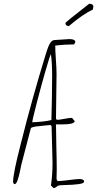

<svg xmlns="http://www.w3.org/2000/svg" viewBox="-20 -963 508 1003"><path d="M339.8 -826.7Q413.6 -889.6 464.8 -912.6L467.8 -927.7Q467.8 -943.4 445.8 -943.4Q442.4 -939.9 408.7 -914.1Q371.1 -885.3 349.1 -867.2Q321.8 -845.2 321.8 -841.3Q321.8 -834.5 326.9 -830.6Q332 -826.7 339.8 -826.7ZM273.9 13.7 283.2 6.8Q288.6 4.4 324.7 3.4Q359.4 2.9 389.6 -1Q419.4 -4.4 419.4 -15.1Q419.4 -21 412.6 -24.4Q405.8 -27.8 397.5 -27.8Q379.9 -27.8 340.8 -22.5Q301.8 -17.1 284.2 -17.1Q275.4 -17.1 275.4 -34.2Q275.4 -45.4 275.9 -54.7Q276.4 -64 276.4 -75.2Q276.4 -124 274.4 -194.3Q272.5 -264.6 272.5 -313H298.8Q370.1 -313 370.1 -330.1L356.4 -347.2Q341.3 -347.2 316.9 -342.3Q290 -336.9 277.3 -336.9L272.5 -342.8Q272.5 -381.8 273.9 -459.5Q275.4 -537.1 275.4 -576.2Q275.4 -604.5 272 -650.9Q268.6 -697.3 268.6 -725.1Q318.4 -731 367.2 -731L373.5 -743.2Q373.5 -758.8 342.3 -758.8Q331.5 -758.8 303.2 -756.3Q274.9 -753.9 265.1 -753.9Q253.4 -753.9 243.2 -739.7Q232.9 -725.6 219.2 -680.2Q149.4 -454.6 88.4 -210.9Q48.8 -58.6 48.3 -13.2Q48.3 -9.3 50.8 -5.1Q53.2 -1 56.2 -1Q64.5 -1 71.8 -21Q77.6 -37.6 83.7 -65.2Q89.8 -92.8 91.3 -102.1L141.1 -293Q142.6 -297.9 164.1 -301.8Q179.7 -304.2 212.9 -307.1Q240.7 -309.6 244.1 -310.1L249.5 -303.2Q249.5 -278.8 252 -208Q254.4 -137.2 254.4 -111.8Q254.4 -50.8 246.1 5.9L260.3 20Q266.1 19 273.9 13.7ZM252.4 -563Q252.4 -519.5 251 -440.9L248.5 -335.9Q211.4 -326.7 148.4 -324.2Q149.9 -340.3 172.4 -426.8Q194.8 -513.2 217.8 -593.3Q240.7 -673.3 246.1 -680.2Q252.4 -632.8 252.4 -563Z"/></svg>

Font: Amatica SC
Style: Regular
Weight: 400
Version: Version 2.000